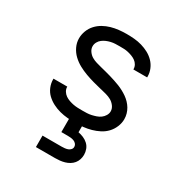

<svg xmlns="http://www.w3.org/2000/svg" viewBox="-174 -655 948 1002"><g transform="rotate(30 300.0 -154.0)"><path d="M299 8Q275 8 251.5 6Q228 4 205 -2Q182 -8 160.5 -19Q139 -30 122 -46Q105 -62 95.5 -84.5Q86 -107 86 -131V-135H169V-134Q169 -120 176.5 -108Q184 -96 195 -88.5Q206 -81 219 -76.5Q232 -72 245 -69.5Q258 -67 271.5 -66.5Q285 -66 299 -66Q313 -66 326.5 -66.5Q340 -67 353.5 -70Q367 -73 380 -77.5Q393 -82 404 -90Q415 -98 422.5 -110.5Q430 -123 430 -136Q430 -153 419 -167.5Q408 -182 393.5 -190Q379 -198 362.5 -202.5Q346 -207 329 -211H328Q303 -217 277.5 -224Q252 -231 227.5 -240Q203 -249 180 -261.5Q157 -274 138 -292Q119 -310 107.5 -334Q96 -358 96 -384Q96 -407 104.5 -429.5Q113 -452 129 -469.5Q145 -487 165.5 -498.5Q186 -510 208.5 -516.5Q231 -523 254.5 -525.5Q278 -528 301 -528Q324 -528 347 -526Q370 -524 392.5 -517.5Q415 -511 435.5 -500Q456 -489 472 -472.5Q488 -456 497 -434.5Q506 -413 506 -390V-385H423V-387Q423 -400 416.5 -411.5Q410 -423 399.5 -430.5Q389 -438 377 -442.5Q365 -447 352.5 -450Q340 -453 327 -453.5Q314 -454 301 -454Q288 -454 275 -453.5Q262 -453 249 -450Q236 -447 224 -442Q212 -437 201.5 -429Q191 -421 184.5 -409Q178 -397 178 -384Q178 -368 188 -354Q198 -340 211.5 -332Q225 -324 240.5 -319.5Q256 -315 271.5 -311Q287 -307 303 -303Q319 -299 334 -294.5Q349 -290 364.5 -285Q380 -280 395 -274Q410 -268 424 -260.5Q438 -253 451 -244Q464 -235 475.5 -223Q487 -211 495 -197.5Q503 -184 507.5 -168.5Q512 -153 512 -136Q512 -113 502.5 -90Q493 -67 476.5 -49.5Q460 -32 438.5 -21Q417 -10 394 -3.5Q371 3 347 5.5Q323 8 299 8ZM185 220V151H300Q309 151 318.5 150Q328 149 336.5 146Q345 143 351.5 136Q358 129 358 120Q358 110 352 102.5Q346 95 337 91.5Q328 88 318.5 87Q309 86 300 86H261V-66H339V42Q355 45 370.5 51.5Q386 58 398.5 69.5Q411 81 417 97Q423 113 423 130Q423 144 418.5 158Q414 172 405 183Q396 194 383.5 201.5Q371 209 357 213Q343 217 328.5 218.5Q314 220 300 220Z"/></g></svg>

Font: R Plex Mono
Style: Regular
Weight: 400
Monospace: yes
Designer: Belleve Invis
Foundry: Belleve Invis
Version: Version 31.8.0